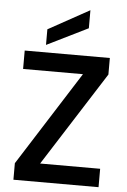

<svg xmlns="http://www.w3.org/2000/svg" viewBox="-62 -985 681 1029"><g transform="rotate(5 279.0 -470.5)"><path d="M185 -99H508V0H50V-89L372 -596H50V-695H508V-606ZM382 -844 161 -735V-819L382 -941Z"/></g></svg>

Font: Poppins-tnum Medium
Style: Regular
Weight: 500
Designer: Ninad Kale (Devanagari), Jonny Pinhorn (Latin)
Foundry: Indian Type Foundry
Version: Version 4.004